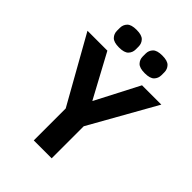

<svg xmlns="http://www.w3.org/2000/svg" viewBox="-256 -1036 1160 1160"><g transform="rotate(45 324.5 -456.0)"><path d="M401 0H248V-273L9 -698H179L329 -420H331L475 -698H640L401 -274ZM215 -761Q170 -761 152.5 -779.5Q135 -798 135 -824V-849Q135 -875 152.5 -893.5Q170 -912 215 -912Q260 -912 277.5 -893.5Q295 -875 295 -849V-824Q295 -798 277.5 -779.5Q260 -761 215 -761ZM435 -761Q390 -761 372.5 -779.5Q355 -798 355 -824V-849Q355 -875 372.5 -893.5Q390 -912 435 -912Q480 -912 497.5 -893.5Q515 -875 515 -849V-824Q515 -798 497.5 -779.5Q480 -761 435 -761Z"/></g></svg>

Font: IBM Plex Sans
Style: Bold
Weight: 700
Designer: Mike Abbink, Paul van der Laan, Pieter van Rosmalen
Foundry: Bold Monday
Version: Version 3.201